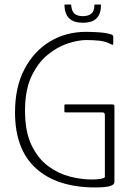

<svg xmlns="http://www.w3.org/2000/svg" viewBox="-20 -818 591 844"><path d="M483 -19Q483 -8 470 -2.5Q457 3 438 4.5Q419 6 400 6Q231 6 138.5 -77.5Q46 -161 46 -324Q46 -435 87.5 -514Q129 -593 199.5 -635.5Q270 -678 358 -678Q382 -678 414 -676Q446 -674 468 -667Q474 -665 476 -662Q478 -659 478 -656V-629Q478 -624 476.5 -622Q475 -620 471 -622Q446 -636 417.5 -639Q389 -642 360 -642Q323 -642 276.5 -626.5Q230 -611 187.5 -575.5Q145 -540 117.5 -480.5Q90 -421 90 -332Q90 -239 118.5 -180Q147 -121 191.5 -88Q236 -55 286.5 -42Q337 -29 383 -29Q430 -29 441 -39V-312Q441 -319 438 -321.5Q435 -324 430 -324H267Q265 -324 264 -325.5Q263 -327 263 -328V-355Q263 -356 264 -357.5Q265 -359 267 -359H473Q480 -359 481.5 -357Q483 -355 483 -349ZM344 -718Q305 -718 285 -736.5Q265 -755 263 -795Q263 -795 263.5 -796.5Q264 -798 267 -798H289Q292 -798 292.5 -797.5Q293 -797 293 -795Q295 -768 308 -757.5Q321 -747 344 -747Q368 -747 381.5 -758Q395 -769 395 -796Q395 -797 396.5 -797.5Q398 -798 399 -798H421Q423 -798 423.5 -797.5Q424 -797 424 -795Q424 -758 405 -738Q386 -718 344 -718Z"/></svg>

Font: Glory Thin ExtraLight
Style: Regular
Weight: 250
Version: Version 1.011